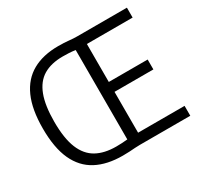

<svg xmlns="http://www.w3.org/2000/svg" viewBox="-158 -937 1172 1134"><g transform="rotate(-30 428.0 -370.0)"><path d="M373.5 5Q266.5 5 193 -34Q119.5 -73 81.5 -155.5Q43.5 -238 43.5 -370Q43.5 -499.5 80.8 -582.8Q118 -666 189.8 -706.2Q261.5 -746.5 365.5 -746.5Q405.5 -746.5 435.8 -743.2Q466 -740 490.5 -740H830.5V-672.5H518.5V-67.5H835.5V0H492.5Q476 0 458 1.2Q440 2.5 419.5 3.8Q399 5 373.5 5ZM366 -61Q386 -61 404.8 -62Q423.5 -63 443.5 -65V-674.5Q421 -678 399.2 -679Q377.5 -680 357.5 -680Q278.5 -680 226.2 -648.8Q174 -617.5 148 -549.2Q122 -481 122 -370Q122 -257 149.8 -189.2Q177.5 -121.5 231.8 -91.2Q286 -61 366 -61ZM501.5 -346V-413.5H783.5V-346Z"/></g></svg>

Font: Encode Sans SC Condensed
Style: Regular
Weight: 400
Width: 3
Designer: Multiple Designers
Foundry: Impallari Type
Version: Version 3.002